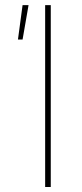

<svg xmlns="http://www.w3.org/2000/svg" viewBox="-20 -748 326 768"><path d="M183.1 -727.5V0H160.6V-727.5ZM51.8 -589.8 70.3 -727.5H94.2L70.3 -589.8Z"/></svg>

Font: Inter 20pt Thin
Style: Regular
Weight: 250
Version: Version 4.001;git-66647c0bb